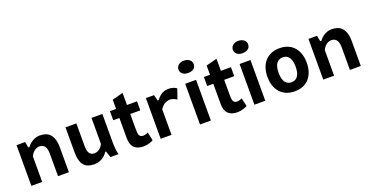

<svg xmlns="http://www.w3.org/2000/svg" viewBox="-31 -1351 3896 2026"><g transform="rotate(-20 1917.0 -338.0)"><path d="M372.6 0V-250.5Q372.6 -309.6 352.3 -335.9Q332 -362.3 294.4 -362.3Q275.4 -362.3 259.3 -355Q243.2 -347.7 230.5 -336.4Q217.8 -325.2 208.7 -311.8Q199.7 -298.3 194.8 -286.1V0H73.2V-457H168.9L182.1 -391.6H194.8Q205.1 -406.7 220 -420.9Q234.9 -435.1 253.2 -446Q271.5 -457 292.5 -463.4Q313.5 -469.7 336.4 -469.7Q370.1 -469.7 398.9 -460.7Q427.7 -451.7 449 -429.4Q470.2 -407.2 482.4 -369.9Q494.6 -332.5 494.6 -275.9V0Z M744.6 -457V-203.6Q744.6 -185.1 747.1 -165.5Q749.5 -146 757.3 -130.4Q765.1 -114.7 779.5 -104.7Q793.9 -94.7 817.4 -94.7Q836.4 -94.7 852.8 -102.1Q869.1 -109.4 881.6 -120.4Q894 -131.3 902.3 -143.6Q910.6 -155.8 914.6 -165.5V-457H1036.6V-139.2Q1036.6 -102.5 1040.3 -66.2Q1043.9 -29.8 1051.3 0H961.4L937.5 -71.3H928.7Q902.3 -30.3 863.3 -8.5Q824.2 13.2 775.4 13.2Q739.7 13.2 711.4 3.7Q683.1 -5.9 663.3 -28.3Q643.6 -50.8 633.1 -87.2Q622.6 -123.5 622.6 -177.2V-457Z M1122.1 -457H1190.9V-560.5L1313 -592.3V-457H1425.8V-355.5H1313V-191.9Q1313 -164.6 1314.9 -145.8Q1316.9 -127 1322.8 -115.5Q1328.6 -104 1338.6 -98.9Q1348.6 -93.8 1364.7 -93.8Q1373 -93.8 1381.1 -95.2Q1389.2 -96.7 1396.5 -99.1Q1403.8 -101.6 1409.7 -104.5Q1415.5 -107.4 1418.9 -110.4L1440.4 -15.6Q1435.5 -11.7 1424.1 -6.6Q1412.6 -1.5 1397.5 3.2Q1382.3 7.8 1365 11Q1347.7 14.2 1330.6 14.2Q1297.9 14.2 1272 5.9Q1246.1 -2.4 1228 -19.5Q1210 -36.6 1200.4 -63.5Q1190.9 -90.3 1190.9 -127V-355.5H1122.1Z M1616.7 -457 1633.8 -390.6H1645Q1662.1 -414.1 1679.2 -429Q1696.3 -443.8 1713.6 -452.4Q1731 -460.9 1749 -464.1Q1767.1 -467.3 1787.1 -467.3Q1806.6 -467.3 1828.9 -461.2Q1851.1 -455.1 1872.1 -440.9L1833 -328.6Q1824.7 -334.5 1814.9 -339.4Q1805.2 -344.2 1795.7 -347.9Q1786.1 -351.6 1777.1 -353.5Q1768.1 -355.5 1761.7 -355.5Q1729.5 -355.5 1700.2 -339.8Q1670.9 -324.2 1647 -286.6V0H1525.4V-457Z M1966.8 -457H2088.9V0H1966.8ZM1951.2 -622.6Q1951.2 -637.7 1957.8 -650.4Q1964.4 -663.1 1975.6 -672.1Q1986.8 -681.2 2002 -686.3Q2017.1 -691.4 2034.7 -691.4Q2054.7 -691.4 2070.8 -686.3Q2086.9 -681.2 2098.4 -672.1Q2109.9 -663.1 2116.2 -650.4Q2122.6 -637.7 2122.6 -622.6Q2122.6 -588.9 2098.6 -571Q2074.7 -553.2 2034.7 -553.2Q2017.1 -553.2 2002 -557.9Q1986.8 -562.5 1975.6 -571.3Q1964.4 -580.1 1957.8 -593Q1951.2 -606 1951.2 -622.6Z M2176.8 -457H2245.6V-560.5L2367.7 -592.3V-457H2480.5V-355.5H2367.7V-191.9Q2367.7 -164.6 2369.6 -145.8Q2371.6 -127 2377.4 -115.5Q2383.3 -104 2393.3 -98.9Q2403.3 -93.8 2419.4 -93.8Q2427.7 -93.8 2435.8 -95.2Q2443.8 -96.7 2451.2 -99.1Q2458.5 -101.6 2464.4 -104.5Q2470.2 -107.4 2473.6 -110.4L2495.1 -15.6Q2490.2 -11.7 2478.8 -6.6Q2467.3 -1.5 2452.1 3.2Q2437 7.8 2419.7 11Q2402.3 14.2 2385.3 14.2Q2352.5 14.2 2326.7 5.9Q2300.8 -2.4 2282.7 -19.5Q2264.6 -36.6 2255.1 -63.5Q2245.6 -90.3 2245.6 -127V-355.5H2176.8Z M2577.6 -457H2699.7V0H2577.6ZM2562 -622.6Q2562 -637.7 2568.6 -650.4Q2575.2 -663.1 2586.4 -672.1Q2597.7 -681.2 2612.8 -686.3Q2627.9 -691.4 2645.5 -691.4Q2665.5 -691.4 2681.6 -686.3Q2697.8 -681.2 2709.2 -672.1Q2720.7 -663.1 2727.1 -650.4Q2733.4 -637.7 2733.4 -622.6Q2733.4 -588.9 2709.5 -571Q2685.5 -553.2 2645.5 -553.2Q2627.9 -553.2 2612.8 -557.9Q2597.7 -562.5 2586.4 -571.3Q2575.2 -580.1 2568.6 -593Q2562 -606 2562 -622.6Z M2807.1 -228Q2807.1 -281.2 2821.5 -325.7Q2835.9 -370.1 2864 -402.1Q2892.1 -434.1 2933.3 -451.9Q2974.6 -469.7 3028.3 -469.7Q3083 -469.7 3124.5 -451.4Q3166 -433.1 3193.4 -400.6Q3220.7 -368.2 3234.6 -324Q3248.5 -279.8 3248.5 -228Q3248.5 -176.3 3234.6 -132.1Q3220.7 -87.9 3193.4 -55.4Q3166 -22.9 3124.5 -4.6Q3083 13.7 3028.3 13.7Q2974.6 13.7 2933.3 -4.2Q2892.1 -22 2864 -54Q2835.9 -85.9 2821.5 -130.4Q2807.1 -174.8 2807.1 -228ZM2932.6 -228Q2932.6 -191.4 2939.5 -164.8Q2946.3 -138.2 2958.7 -121.3Q2971.2 -104.5 2988.8 -96.4Q3006.3 -88.4 3028.3 -88.4Q3054.2 -88.4 3072.3 -98.9Q3090.3 -109.4 3101.8 -127.9Q3113.3 -146.5 3118.7 -172.1Q3124 -197.8 3124 -228Q3124 -258.3 3118.7 -283.9Q3113.3 -309.6 3101.8 -328.1Q3090.3 -346.7 3072.3 -357.2Q3054.2 -367.7 3028.3 -367.7Q3006.3 -367.7 2988.8 -359.6Q2971.2 -351.6 2958.7 -334.7Q2946.3 -317.9 2939.5 -291.3Q2932.6 -264.6 2932.6 -228Z M3650.4 0V-250.5Q3650.4 -309.6 3630.1 -335.9Q3609.9 -362.3 3572.3 -362.3Q3553.2 -362.3 3537.1 -355Q3521 -347.7 3508.3 -336.4Q3495.6 -325.2 3486.6 -311.8Q3477.5 -298.3 3472.7 -286.1V0H3351.1V-457H3446.8L3460 -391.6H3472.7Q3482.9 -406.7 3497.8 -420.9Q3512.7 -435.1 3531 -446Q3549.3 -457 3570.3 -463.4Q3591.3 -469.7 3614.3 -469.7Q3647.9 -469.7 3676.8 -460.7Q3705.6 -451.7 3726.8 -429.4Q3748 -407.2 3760.3 -369.9Q3772.5 -332.5 3772.5 -275.9V0Z"/></g></svg>

Font: PT Astra Sans
Style: Bold
Weight: 700
Designer: A.Korolkova, I. Chaeva
Foundry: ParaType Ltd
Version: Version 1.001; ttfautohint (v1.6)